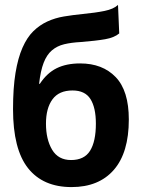

<svg xmlns="http://www.w3.org/2000/svg" viewBox="-20 -747 577 781"><path d="M142 -406Q171 -450 210.5 -469.5Q250 -489 306 -489Q397 -489 450.5 -433.5Q504 -378 504 -261Q504 -126 443 -56Q382 14 271 14Q155 14 94 -63Q33 -140 33 -303Q33 -389 43 -450Q53 -511 71.5 -553Q90 -595 115.5 -620Q141 -645 172.5 -659.5Q204 -674 240 -680Q276 -686 316 -690Q368 -695 405 -702.5Q442 -710 460 -727L465 -611Q445 -594 408 -587.5Q371 -581 308 -576Q270 -574 241 -567Q212 -560 191 -542Q170 -524 157.5 -491.5Q145 -459 139 -406ZM167 -244Q167 -180 192 -138Q217 -96 269 -96Q323 -96 346.5 -134Q370 -172 370 -244Q370 -309 348 -344Q326 -379 275 -379Q220 -379 193.5 -343Q167 -307 167 -244Z"/></svg>

Font: PT Sans
Style: Bold
Weight: 700
Version: Version 2.003W OFL; ttfautohint (v1.6)